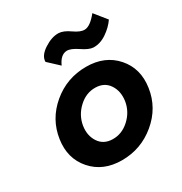

<svg xmlns="http://www.w3.org/2000/svg" viewBox="-162 -801 883 931"><g transform="rotate(-30 279.0 -335.0)"><path d="M171 -589Q171 -623 214 -651Q257 -679 295 -678Q322 -677 356.5 -652.5Q391 -628 415 -629Q446 -630 486 -680L540 -613Q518 -581 482 -556.5Q446 -532 408 -533Q384 -534 346.5 -559.5Q309 -585 286 -584Q251 -582 230 -534ZM43 -230Q58 -333 139.5 -401.5Q221 -470 329 -470Q434 -470 495 -400.5Q556 -331 541 -230Q526 -127 444 -58.5Q362 10 255 10Q150 10 89 -59.5Q28 -129 43 -230ZM174 -230Q166 -178 191 -140Q216 -102 266 -101Q318 -100 359.5 -138Q401 -176 410 -230Q418 -283 393 -321Q368 -359 318 -360Q266 -361 224.5 -322.5Q183 -284 174 -230Z"/></g></svg>

Font: Jost* 600 Semi
Style: Italic
Weight: 600
Italic angle: -10°
Version: Version 3.500